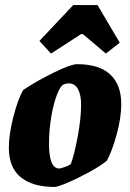

<svg xmlns="http://www.w3.org/2000/svg" viewBox="-20 -731 514 760"><path d="M15 -147Q15 -199 33 -269Q51 -339 72 -375Q126 -411 193.5 -444Q261 -477 285 -477Q372 -477 416 -436.5Q460 -396 460 -319Q460 -266 442 -199.5Q424 -133 403 -95Q379 -75 334.5 -50.5Q290 -26 249 -8.5Q208 9 196 9Q109 9 62 -29.5Q15 -68 15 -147ZM227 -67Q235 -69 244.5 -73Q254 -77 260 -81Q274 -118 287.5 -190Q301 -262 301 -317Q301 -356 288.5 -378.5Q276 -401 252 -401Q241 -401 233 -397Q220 -393 206 -357.5Q192 -322 183 -269Q174 -216 174 -161Q174 -64 215 -64Q218 -64 227 -67ZM136 -569 270 -711H366L454 -562L399 -519L308 -596H301L182 -519Z"/></svg>

Font: Grenze ExtraBold
Style: Italic
Weight: 800
Italic angle: -10°
Designer: Renata Polastri
Foundry: Omnibus-Type
Version: Version 1.002; ttfautohint (v1.8)